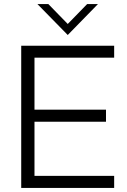

<svg xmlns="http://www.w3.org/2000/svg" viewBox="-20 -921 622 941"><path d="M539.5 0H84V-697H539.5V-638.5H149V-383.5H499.5V-324.5H149V-59H539.5ZM312 -749.5 163.5 -901H217L312 -803.5L407 -901H460Z"/></svg>

Font: Acari Sans Neue
Style: Regular
Weight: 400
Designer: Alfredo Marco Pradil (font), Cristiano Sobral (main changes)
Foundry: Hanken Design Co. (font), Cristiano Sobral (main changes)
Version: Version 2.459;March 19, 2022;FontCreator 14.0.0.2808 64-bit;